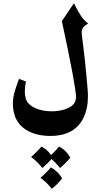

<svg xmlns="http://www.w3.org/2000/svg" viewBox="-20 -718 617 1192"><path d="M487 -514Q487 -508 489 -494Q510 -333 523 -175Q526 -147 526 -121Q526 -81 519 -49Q506 15 469 58Q440 92 395 109Q350 126 294 126Q213 126 156 96Q97 65 74 7Q60 -30 60 -76Q60 -106 68 -138Q76 -170 98 -228L141 -212Q134 -181 134 -151Q134 -100 157 -76Q175 -56 208 -43Q249 -27 302 -27Q338 -27 369.5 -35.5Q401 -44 422 -58Q452 -79 452 -117Q452 -144 431 -259Q408 -385 364 -587L439 -698Q463 -649 482 -620.5Q501 -592 527 -572Q506 -560 496.5 -547Q487 -534 487 -514ZM353 325Q327 293 300 269Q272 301 243 325Q207 280 173 257Q186 246 208 223.5Q230 201 237 192Q274 210 297 245Q330 213 347 192Q370 203 388.5 222.5Q407 242 416 261Q409 271 388.5 292Q368 313 353 325ZM301 454Q272 415 231 386Q245 375 267 353Q289 331 296 321Q318 333 337.5 352.5Q357 372 365 390Q358 401 337.5 422Q317 443 301 454Z"/></svg>

Font: Mirza
Style: Bold
Weight: 700
Designer: Arabic design by Kourosh Beigpour, Latin design by Eduardo Tunni, engineering by Lasse Fister
Version: Version 1.0010g